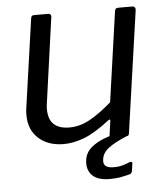

<svg xmlns="http://www.w3.org/2000/svg" viewBox="-51 -576 681 791"><g transform="rotate(-5 289.5 -180.0)"><path d="M195 10Q131 10 91.5 -25.5Q52 -61 52 -121Q52 -126 52 -132.5Q52 -139 53 -145L106 -517Q107 -525 110 -527.5Q113 -530 120 -530H176Q184 -530 187.5 -525.5Q191 -521 189 -514L140 -163Q139 -157 138.5 -151Q138 -145 138 -141Q138 -96 160.5 -76Q183 -56 224 -56Q269 -56 312 -80.5Q355 -105 400 -145L453 -518Q455 -526 458 -528Q461 -530 469 -530H524Q532 -530 535.5 -525.5Q539 -521 538 -514L466 -10Q465 -5 463 -2.5Q461 0 455 0H397Q391 0 388 -2.5Q385 -5 386 -11L394 -67Q395 -73 392.5 -74Q390 -75 384 -70Q323 -23 279 -6.5Q235 10 195 10ZM281 85Q283 65 294.5 48.5Q306 32 331 17Q356 2 398 -10L461 -2Q407 20 380.5 40Q354 60 351 87Q348 105 358 114Q368 123 392 123Q415 123 432 117.5Q449 112 458 108Q464 106 467.5 108Q471 110 469 116L465 145Q464 149 462 152Q460 155 457 157Q443 161 420.5 165.5Q398 170 372 170Q321 170 298.5 146.5Q276 123 281 85Z"/></g></svg>

Font: Libre Franklin
Style: Italic
Weight: 400
Italic angle: -8°
Designer: Pablo Impallari, Rodrigo Fuenzalida, Nhung Nguyen
Foundry: Impallari Type
Version: Version 3.000